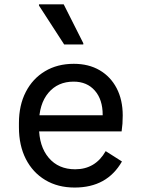

<svg xmlns="http://www.w3.org/2000/svg" viewBox="-20 -826 640 862"><path d="M315 16Q239.5 16 183.2 -17.8Q127 -51.5 96 -112.2Q65 -173 65 -254.5V-273.5Q65 -353.5 95.8 -413.2Q126.5 -473 182 -506.2Q237.5 -539.5 311.5 -539.5Q378 -539.5 427.2 -510.8Q476.5 -482 503.8 -429.8Q531 -377.5 531 -307.5Q531 -288.5 529.8 -270.8Q528.5 -253 526 -236H121.5V-308.5H441V-310.5Q441 -379 405.8 -419.2Q370.5 -459.5 310.5 -459.5Q239.5 -459.5 197.2 -409.2Q155 -359 155 -271V-257Q155 -169 198.8 -117.5Q242.5 -66 317.5 -66Q408 -66 454.5 -147.5L527.5 -101Q494 -42.5 441 -13.2Q388 16 315 16ZM268 -626.5 155 -801V-806.5H266L354 -632V-626.5Z"/></svg>

Font: Google Sans Code
Style: Regular
Weight: 400
Monospace: yes
Designer: Google Sans Code Authors
Foundry: Google LLC
Version: Version 6.000